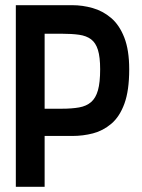

<svg xmlns="http://www.w3.org/2000/svg" viewBox="-20 -720 549 740"><path d="M259 -700H41V0H152V-196H259Q300 -196 338.5 -206Q377 -216 409 -243Q441 -270 459.5 -320.5Q478 -371 478 -453Q478 -527 459 -575.5Q440 -624 408 -651Q376 -678 337 -689Q298 -700 259 -700ZM152 -301V-590H218Q257 -590 285 -586Q313 -582 331 -568.5Q349 -555 357.5 -527.5Q366 -500 366 -453Q366 -402 357.5 -372Q349 -342 331 -326.5Q313 -311 285 -306Q257 -301 218 -301Z"/></svg>

Font: Advent Pro
Style: Regular
Weight: 400
Designer: VivaRado, Andreas Kalpakidis
Foundry: VivaRado, Andreas Kalpakidis
Version: Version 3.000